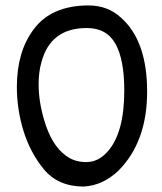

<svg xmlns="http://www.w3.org/2000/svg" viewBox="-20 -685 596 706"><path d="M103 -576Q42 -494 42 -365Q42 -284 66 -205Q90 -126 140 -64Q193 1 288 1Q358 -3 415 -57Q521 -163 521 -348Q521 -535 425 -620Q376 -665 306 -665Q168 -665 103 -576ZM437 -352Q437 -197 376 -128Q342 -89 297 -89Q253 -89 222 -113Q169 -151 142 -245Q122 -312 122 -376Q122 -420 132 -455Q165 -582 299 -582Q372 -582 404.5 -524Q437 -466 437 -352Z"/></svg>

Font: Patrick Hand SC
Style: Regular
Weight: 400
Designer: Patrick Wagesreiter
Foundry: Patrick Wagesreiter
Version: Version 2.001; ttfautohint (v1.8.2)